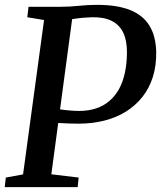

<svg xmlns="http://www.w3.org/2000/svg" viewBox="-22 -771 664 791"><path d="M-2.5 0 2 -39.5 73 -52.5 159.5 -688.5 90.5 -700 95.5 -743H224Q266 -743 302.2 -747Q338.5 -751 378 -751Q460.5 -751 513.8 -729.8Q567 -708.5 593.5 -665.5Q620 -622.5 621.5 -558Q622.5 -501 607.8 -454.2Q593 -407.5 564.8 -371.8Q536.5 -336 496.8 -311.2Q457 -286.5 407.5 -274Q358 -261.5 301.5 -261.5Q286.5 -261.5 264.8 -262.2Q243 -263 223.5 -264Q204 -265 195 -266L196 -325Q210.5 -322.5 230 -319.8Q249.5 -317 269.2 -315.5Q289 -314 304 -314Q343 -314 374.2 -324.5Q405.5 -335 429.2 -355.5Q453 -376 468.8 -405Q484.5 -434 492.5 -471.2Q500.5 -508.5 501 -553Q501.5 -603 486 -635.8Q470.5 -668.5 438.5 -684.8Q406.5 -701 356 -700Q340 -699.5 320 -697.8Q300 -696 279.5 -692.8Q259 -689.5 241.5 -684L280 -728L189.5 -53L302 -39.5L298 0Z"/></svg>

Font: Merriweather 28pt Medium
Style: Italic
Weight: 500
Italic angle: -7.8°
Version: Version 2.101